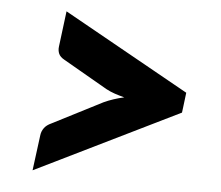

<svg xmlns="http://www.w3.org/2000/svg" viewBox="-42 -626 663 576"><g transform="rotate(5 290.0 -338.0)"><path d="M509.5 -322.5 507.5 -307 76 -95.5 90 -203Q91.5 -214.5 98.5 -224.2Q105.5 -234 120 -240.5L270.5 -317.5Q297.5 -330 331 -337.5Q315.5 -341.5 301.5 -346.2Q287.5 -351 275.5 -357.5L142.5 -434Q129.5 -441 125.2 -450.8Q121 -460.5 122.5 -472L136 -579.5L515 -367.5Z"/></g></svg>

Font: Lato ExtraBold
Style: Italic
Weight: 800
Italic angle: -7°
Designer: Lukasz Dziedzic with Adam Twardoch and Botio Nikoltchev
Foundry: tyPoland Lukasz Dziedzic
Version: Version 2.015; 2015-08-06; http://www.latofonts.com/